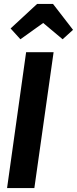

<svg xmlns="http://www.w3.org/2000/svg" viewBox="-20 -958 392 978"><path d="M155 0H16L113 -692H253ZM34 -813 169 -938H250L352 -806L299 -758L200 -841L84 -758Z"/></svg>

Font: Fira Sans Compressed SemiBold
Style: Italic
Weight: 600
Width: 1
Italic angle: -8°
Designer: bBox Type GmbH & Carrois Corporate GbR & Edenspiekermann AG
Foundry: bBox Type GmbH & Carrois Corporate GbR & Edenspiekermann AG
Version: Version 4.301